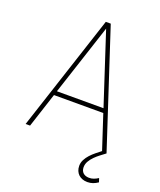

<svg xmlns="http://www.w3.org/2000/svg" viewBox="-162 -812 924 1106"><g transform="rotate(20 300.0 -259.0)"><path d="M322.8 -710.9 555.7 0Q541.5 10.7 524.7 23.4Q507.8 36.1 493.2 50.8Q478.5 65.4 468.5 82.8Q458.5 100.1 458.5 120.1Q459 142.1 472.2 154.1Q485.4 166 507.3 166.5Q522.9 167 537.1 161.6Q551.3 156.2 564 147.9L571.8 171.4Q557.1 181.6 541.3 187.3Q525.4 192.9 507.3 192.9Q490.7 192.9 476.8 187.7Q462.9 182.6 453.1 173.3Q443.4 164.1 437.7 150.6Q432.1 137.2 432.1 120.1Q432.1 100.6 441.4 82.8Q450.7 64.9 464.8 49.6Q479 34.2 495.6 20.8Q512.2 7.3 526.9 -3.9L458.5 -212.4H156.2L86.9 0H59.6L292.5 -710.9ZM164.6 -238.8H450.2L307.6 -674.8Z"/></g></svg>

Font: Roboto Mono Thin
Style: Regular
Weight: 250
Designer: Google
Version: Version 2.000985; 2015; ttfautohint (v1.3)